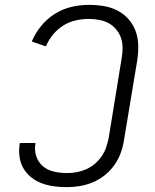

<svg xmlns="http://www.w3.org/2000/svg" viewBox="-20 -763 640 791"><path d="M255 8Q228 8 202 4.5Q176 1 152 -8Q128 -17 108.5 -32.5Q89 -48 76.5 -69.5Q64 -91 60.5 -117Q57 -143 61 -170Q61 -171 61.5 -172Q62 -173 62 -174H126Q126 -174 126 -173Q126 -172 126 -171Q121 -144 129.5 -119Q138 -94 157 -78Q176 -62 202 -56Q228 -50 255 -50Q275 -50 295 -53.5Q315 -57 334.5 -65.5Q354 -74 370.5 -88Q387 -102 399 -119.5Q411 -137 417.5 -156.5Q424 -176 428 -196L481 -522Q485 -544 485 -565.5Q485 -587 478.5 -606.5Q472 -626 458.5 -642Q445 -658 427.5 -667.5Q410 -677 388.5 -681Q367 -685 346 -685Q319 -685 292 -679Q265 -673 241 -658Q217 -643 198.5 -620.5Q180 -598 169 -572L111 -592Q125 -626 149.5 -656Q174 -686 206 -706Q238 -726 274 -734.5Q310 -743 346 -743Q377 -743 407.5 -738Q438 -733 464 -719.5Q490 -706 509.5 -684Q529 -662 539 -634Q549 -606 549.5 -575Q550 -544 545 -512L491 -187Q487 -160 477.5 -133.5Q468 -107 451.5 -83.5Q435 -60 412 -41.5Q389 -23 362.5 -12Q336 -1 309 3.5Q282 8 255 8Z"/></svg>

Font: Iosevka SS04 Light Extended
Style: Italic
Weight: 300
Width: 7
Italic angle: -9°
Monospace: yes
Designer: Belleve Invis
Foundry: Belleve Invis
Version: Version 19.0.0; ttfautohint (v1.8.4)